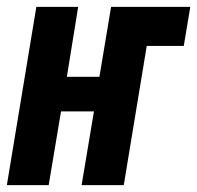

<svg xmlns="http://www.w3.org/2000/svg" viewBox="-39 -540 575 560"><path d="M-19 0 67 -520H189L156 -316H251L285 -520H516L497 -406H389L322 0H199L235 -215H139L103 0Z"/></svg>

Font: Iosevka SS04 Heavy Oblique
Style: Regular
Weight: 900
Italic angle: -9°
Monospace: yes
Designer: Belleve Invis
Foundry: Belleve Invis
Version: Version 19.0.0; ttfautohint (v1.8.4)